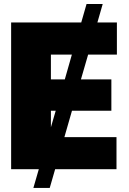

<svg xmlns="http://www.w3.org/2000/svg" viewBox="-20 -839 639 952"><path d="M35.2 0V-727.5H382.8L409.2 -819.3H489.3L462.9 -727.5H559.6V-568.4H417L381.3 -445.3H532.2V-290H336.9L299.3 -159.2H557.6V0H253.4L226.6 92.8H145.5L172.4 0ZM232.4 -445.3H301.3L336.4 -568.4H232.4ZM232.4 -290V-208L256.3 -290Z"/></svg>

Font: Inter Tight Black
Style: Regular
Weight: 900
Designer: Rasmus Andersson
Foundry: rsms
Version: Version 3.004; ttfautohint (v1.8.4.7-5d5b)